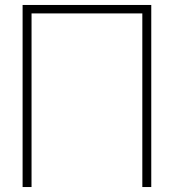

<svg xmlns="http://www.w3.org/2000/svg" viewBox="-20 -753 700 773"><path d="M107 0V-699H553V0H589V-733H71V0Z"/></svg>

Font: Kreadon Extra Light
Style: Regular
Weight: 200
Designer: kohakuno
Foundry: StudioGnu
Version: Version 1.000;Glyphs 3.1.2 (3151)